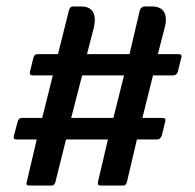

<svg xmlns="http://www.w3.org/2000/svg" viewBox="-20 -576 604 596"><path d="M94 -143H32Q20 -143 23 -154L35 -199Q38 -210 48 -210H111L144 -342H81Q71 -342 73 -353L84 -398Q87 -408 97 -408H160L194 -544Q197 -556 207 -556H230Q259 -556 268.5 -539Q278 -522 272 -493L250 -408H382L414 -544Q419 -556 429 -556H450Q479 -556 489 -539Q499 -522 492 -493L470 -408H534Q546 -408 543 -398L532 -353Q528 -342 518 -342H455L422 -210H484Q496 -210 493 -199L482 -154Q477 -143 468 -143H405L374 -11Q371 0 363 0H292Q282 0 284 -11L315 -143H185L152 -11Q149 0 141 0H71Q59 0 63 -11ZM201 -210H332L365 -342H235Z"/></svg>

Font: Zain
Style: Bold
Weight: 700
Designer: Zain,Boutros
Foundry: Mobile Telecommunications Company (Zain), 2024
Version: Version 1.50; ttfautohint (v1.8.4)